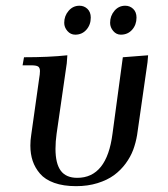

<svg xmlns="http://www.w3.org/2000/svg" viewBox="-20 -637 582 664"><path d="M58.1 -411.1 63 -439Q149.4 -439 212.9 -445.8L210.9 -418L175.8 -174.8Q171.9 -147.9 171.9 -122.1Q171.9 -71.3 190.2 -46.6Q208.5 -22 247.1 -22Q349.6 -22 369.1 -174.8L404.8 -439L492.2 -445.8L490.2 -421.9L454.1 -169.9Q449.7 -143.6 440.7 -119.1Q431.6 -94.7 414.6 -71.5Q397.5 -48.3 374.3 -31.2Q351.1 -14.2 317.4 -3.7Q283.7 6.8 243.2 6.8Q199.2 6.8 167.5 -4.6Q135.7 -16.1 118.4 -36.4Q101.1 -56.6 93 -80.6Q85 -104.5 85 -133.8Q85 -151.4 87.9 -169.9L115.2 -363.8Q118.2 -380.9 118.2 -391.1Q118.2 -402.8 111.8 -407Q105.5 -411.1 87.9 -411.1ZM202.1 -558.1Q202.1 -582 217.3 -599.6Q232.4 -617.2 254.9 -617.2Q271 -617.2 282.5 -606.2Q293.9 -595.2 293.9 -576.2Q293.9 -551.3 278.8 -534.2Q263.7 -517.1 240.2 -517.1Q224.1 -517.1 213.1 -529.8Q202.1 -542.5 202.1 -558.1ZM360.8 -558.1Q360.8 -582 375.7 -599.6Q390.6 -617.2 413.1 -617.2Q429.2 -617.2 440.7 -606.2Q452.1 -595.2 452.1 -576.2Q452.1 -551.3 437 -534.2Q421.9 -517.1 397.9 -517.1Q382.3 -517.1 371.6 -529.8Q360.8 -542.5 360.8 -558.1Z"/></svg>

Font: Dihjauti
Style: Bold Italic
Weight: 700
Italic angle: -9°
Designer: T. Christopher White
Version: Version 3.0.0